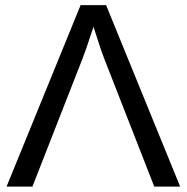

<svg xmlns="http://www.w3.org/2000/svg" viewBox="-20 -708 708 728"><path d="M292.5 -484.9 103 -0.5H4.9L285.6 -688.5H382.3L663.1 -0.5H564.9L375.5 -484.9Q363.8 -515.1 354.2 -545.7Q344.7 -576.2 334.5 -606.4Q324.2 -576.2 314.2 -545.7Q304.2 -515.1 292.5 -484.9Z"/></svg>

Font: Arimo Nerd Font
Style: Regular
Weight: 400
Designer: Steve Matteson
Foundry: Monotype Imaging Inc.
Version: Version 1.33;Nerd Fonts 3.2.1